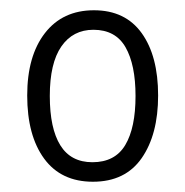

<svg xmlns="http://www.w3.org/2000/svg" viewBox="-20 -743 361 374"><path d="M288 -557Q288 -481 256 -435Q224 -389 161 -389Q99 -389 66 -434Q33 -479 33 -557Q33 -634 67.5 -678.5Q102 -723 163 -723Q224 -723 256 -678.5Q288 -634 288 -557ZM77 -556Q77 -493 97.5 -460Q118 -427 160 -427Q204 -427 224 -460.5Q244 -494 244 -556Q244 -617 224.5 -651Q205 -685 162 -685Q122 -685 99.5 -652.5Q77 -620 77 -556Z"/></svg>

Font: Noto Sans Lao Condensed Light
Style: Regular
Weight: 300
Width: 3
Designer: Monotype Design Team
Foundry: Monotype Imaging Inc.
Version: Version 2.003; ttfautohint (v1.8.4.7-5d5b)